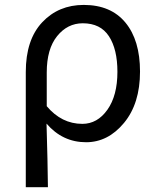

<svg xmlns="http://www.w3.org/2000/svg" viewBox="-20 -577 652 796"><path d="M86.9 199.2V-278.3Q86.9 -412.1 154.8 -484.4Q222.7 -556.6 327.1 -556.6Q439.5 -556.6 500 -483.4Q560.5 -410.2 560.5 -280.3Q560.5 -147.5 494.1 -67.4Q427.7 12.7 336.9 12.7Q239.3 12.7 172.9 -64.5Q177.7 95.7 178.7 199.2ZM321.3 -63.5Q383.8 -63.5 425.3 -122.1Q466.8 -180.7 466.8 -279.3Q466.8 -373 431.6 -426.8Q396.5 -480.5 323.2 -480.5Q259.8 -480.5 216.8 -427.2Q173.8 -374 173.8 -276.4V-136.7Q235.4 -63.5 321.3 -63.5Z"/></svg>

Font: Nasu
Style: Regular
Weight: 400
Designer: Ryoko NISHIZUKA (kana &amp; ideographs); Paul D. Hunt (Latin, Greek &amp; Cyrillic); Wenlong ZHANG (bopomofo); Sandoll C
Version: Version 2014.1215